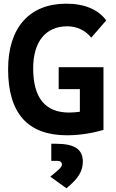

<svg xmlns="http://www.w3.org/2000/svg" viewBox="-20 -723 626 1040"><path d="M342.8 9.8C434.6 9.8 511.7 -10.7 540.5 -19.5V-358.9H297.9V-240.2H412.6V-117.7C395 -115.2 375.5 -113.3 354.5 -113.3C225.1 -113.3 159.7 -192.9 159.7 -352.5C159.7 -497.6 227.5 -580.6 344.7 -580.6C396.5 -580.6 443.8 -557.6 474.1 -519L555.2 -612.3C514.2 -669.9 439.9 -703.1 338.9 -703.1C139.2 -703.1 23.9 -573.2 23.9 -347.7C23.9 -109.4 130.4 9.8 342.8 9.8ZM339.8 296.9C401.9 246.1 428.7 206.1 428.7 151.9C428.7 85.9 383.3 55.7 284.7 55.7H257.8V148.4H289.6C307.1 148.4 315.4 155.3 315.4 169.4C315.4 181.2 300.3 195.3 252.4 233.9Z"/></svg>

Font: Cascadia Code
Style: Bold
Weight: 700
Monospace: yes
Designer: Aaron Bell
Foundry: Saja Typeworks
Version: Version 2404.023